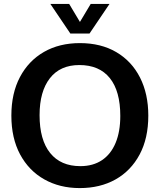

<svg xmlns="http://www.w3.org/2000/svg" viewBox="-20 -940 815 980"><path d="M387 20Q285 20 206 -24.5Q127 -69 82.5 -152Q38 -235 38 -350Q38 -464 82 -547Q126 -630 204.5 -675Q283 -720 388 -720Q495 -720 573.5 -674Q652 -628 694.5 -544.5Q737 -461 737 -350Q737 -234 692.5 -151Q648 -68 569.5 -24Q491 20 387 20ZM390 -92Q455 -92 500.5 -122.5Q546 -153 570 -210.5Q594 -268 594 -348Q594 -475 540.5 -541.5Q487 -608 385 -608Q287 -608 234.5 -540.5Q182 -473 182 -352Q182 -226 236 -159Q290 -92 390 -92ZM237 -920H333L388 -828L443 -920H539L437 -769H339Z"/></svg>

Font: Moderustic SemiBold
Style: Regular
Weight: 600
Designer: Tural Alisoy
Foundry: TAFT Foundry
Version: Version 2.120